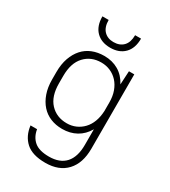

<svg xmlns="http://www.w3.org/2000/svg" viewBox="-216 -807 993 1119"><g transform="rotate(30 280.0 -247.0)"><path d="M259 -14Q216 -14 180.5 -28.5Q145 -43 119.5 -71.5Q94 -100 79.5 -141Q65 -182 65 -235V-285Q65 -338 79.5 -379Q94 -420 119.5 -448.5Q145 -477 181 -491.5Q217 -506 261 -506Q315 -506 357 -481.5Q399 -457 424 -409L429 -500H465V0Q465 98 414.5 152Q364 206 273 206Q185 206 141.5 166.5Q98 127 90 60H134Q142 109 174.5 136.5Q207 164 273 164Q346 164 383.5 122.5Q421 81 421 0V-105Q395 -60 353.5 -37Q312 -14 259 -14ZM266 -56Q298 -56 325.5 -68Q353 -80 374 -102Q395 -124 407 -155.5Q419 -187 421 -227V-285Q421 -327 409 -360Q397 -393 376 -416Q355 -439 326.5 -451.5Q298 -464 265 -464Q197 -464 154 -418Q111 -372 111 -285V-235Q111 -148 154 -102Q197 -56 266 -56ZM265 -564Q205 -564 170 -599.5Q135 -635 135 -700H177Q177 -652 201 -627Q225 -602 265 -602Q307 -602 331 -627Q355 -652 355 -700H395Q395 -635 360 -599.5Q325 -564 265 -564Z"/></g></svg>

Font: PT Root UI Web Light
Style: Regular
Weight: 300
Designer: Vitaly Kuzmin
Foundry: ParaType Ltd.
Version: Version 1.000W